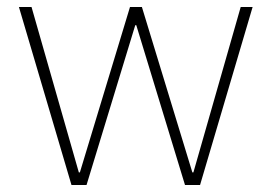

<svg xmlns="http://www.w3.org/2000/svg" viewBox="-20 -528 775 548"><path d="M34 -508H70L205 -36H208L351 -508H385L529 -36H532L667 -508H701L551 0H508L369 -456H366L227 0H184Z"/></svg>

Font: IBM Plex Sans Arabic ExtraLight
Style: Regular
Weight: 200
Designer: Mike Abbink, Paul van der Laan, Pieter van Rosmalen, Wael Morcos, Khajak Apelian
Foundry: Bold Monday
Version: Version 1.1